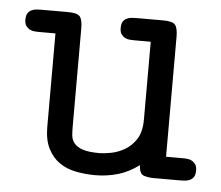

<svg xmlns="http://www.w3.org/2000/svg" viewBox="-40 -475 604 524"><g transform="rotate(5 262.5 -212.5)"><path d="M12 -400Q12 -412 16 -418Q20 -424 26.5 -427Q33 -430 40 -430.5Q47 -431 53 -431H126Q152 -431 159 -422Q166 -413 166 -390V-120Q166 -108 167 -96.5Q168 -85 175.5 -75.5Q183 -66 199 -60.5Q215 -55 245 -55Q257 -55 276 -58.5Q295 -62 313.5 -72.5Q332 -83 345 -103Q358 -123 358 -157V-370H313Q308 -370 301 -370.5Q294 -371 288 -374Q282 -377 277.5 -383Q273 -389 273 -400Q273 -412 277 -418Q281 -424 287.5 -427Q294 -430 301 -430.5Q308 -431 314 -431H387Q413 -431 420 -422Q427 -413 427 -390V-61H472Q477 -61 484 -60.5Q491 -60 497 -57Q503 -54 507.5 -48Q512 -42 512 -31Q512 -19 508 -13Q504 -7 497.5 -4Q491 -1 484 -0.5Q477 0 471 0H398Q384 0 371.5 -4Q359 -8 358 -32Q330 -11 300 -2.5Q270 6 239 6Q212 6 186 1Q160 -4 140.5 -17.5Q121 -31 109 -54.5Q97 -78 97 -114V-370H52Q47 -370 40 -370.5Q33 -371 27 -374Q21 -377 16.5 -383Q12 -389 12 -400Z"/></g></svg>

Font: CMU Typewriter Custom
Style: Regular
Weight: 500
Monospace: yes
Version: Version 0.7.0